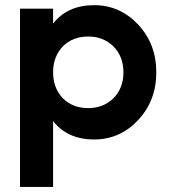

<svg xmlns="http://www.w3.org/2000/svg" viewBox="-20 -534 666 754"><path d="M349.6 -513.7Q451.2 -513.7 522.5 -437.5Q593.8 -361.3 593.8 -250Q593.8 -138.7 522.5 -62.5Q451.2 13.7 349.6 13.7Q245.1 13.7 188.5 -58.6Q188.5 27.3 188.5 200.2Q155.3 200.2 58.6 200.2Q58.6 25.4 58.6 -500Q90.8 -500 188.5 -500Q188.5 -485.4 188.5 -441.4Q245.1 -513.7 349.6 -513.7ZM326.2 -109.4Q385.7 -109.4 425.8 -148.4Q464.8 -188.5 464.8 -250Q464.8 -311.5 425.8 -351.6Q385.7 -390.6 326.2 -390.6Q265.6 -390.6 226.6 -351.6Q188.5 -311.5 188.5 -250Q188.5 -188.5 226.6 -148.4Q265.6 -109.4 326.2 -109.4Z"/></svg>

Font: LeFont
Style: Regular
Weight: 700
Designer: Leryon MEDIA
Version: Version 1.0